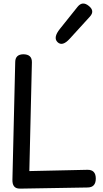

<svg xmlns="http://www.w3.org/2000/svg" viewBox="-20 -1061 591 1102"><path d="M489.3 -1027.3Q525.9 -998.5 496.1 -965.8L380.4 -838.9Q337.9 -792 310.1 -819.3Q283.7 -845.2 323.7 -895L425.3 -1022Q453.1 -1056.6 489.3 -1027.3ZM93.8 21.5Q49.8 22 51.3 -29.8L67.4 -706.1Q68.4 -748.5 113.3 -749.5Q164.1 -749.5 163.1 -703.1L148.4 -79.1L481.4 -86.4Q529.8 -87.4 529.8 -36.1Q529.8 14.6 482.9 15.1L104 21.5Q104 21.5 93.8 21.5Z"/></svg>

Font: Comic Relief
Style: Regular
Weight: 400
Designer: Jeff Davis
Foundry: Loudifier
Version: Version 1.0